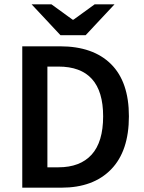

<svg xmlns="http://www.w3.org/2000/svg" viewBox="-20 -868 665 888"><path d="M83 0V-653.8H257.8Q410.2 -653.8 493.2 -571.8Q576.2 -489.7 576.2 -330.1Q576.2 -169.4 493.9 -84.7Q411.6 0 264.2 0ZM199.2 -94.2H250Q350.6 -94.2 403.8 -152.8Q457 -211.4 457 -330.1Q457 -560.1 250 -560.1H199.2ZM259.8 -705.1 126 -848.1H217.8L315.9 -776.9H319.8L418 -848.1H509.8L376 -705.1Z"/></svg>

Font: Source Sans 3 Semibold
Style: Regular
Weight: 600
Designer: Paul D. Hunt
Foundry: Adobe
Version: Version 3.052;hotconv 1.1.0;makeotfexe 2.6.0